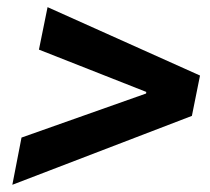

<svg xmlns="http://www.w3.org/2000/svg" viewBox="-20 -575 582 532"><path d="M14.2 -63 39.6 -193.8 384.8 -315.9 385.3 -320.3 87.9 -437.5 111.8 -555.2 534.2 -365.7 511.7 -253.9Z"/></svg>

Font: Reddit Sans
Style: Bold Italic
Weight: 700
Italic angle: -11.25°
Designer: Stephen Hutchings
Version: Version 1.013